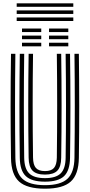

<svg xmlns="http://www.w3.org/2000/svg" viewBox="-20 -1123 539 1152"><path d="M250 9.2Q142 9.2 94.6 -33.6Q47.2 -76.5 46 -175.5Q43.8 -323.2 43.6 -480.8Q43.5 -638.2 46 -800H72.2Q70.2 -650 70.2 -490.8Q70.2 -331.5 72.2 -176Q73.5 -88 114.8 -50Q156 -12 250 -12Q343.2 -12 384.4 -50Q425.5 -88 426.8 -176Q428.8 -330.8 428.8 -488Q428.8 -645.2 426.8 -800H453.2Q455.2 -645.2 455.4 -488Q455.5 -330.8 453.2 -175.5Q451.8 -76.5 404.6 -33.6Q357.5 9.2 250 9.2ZM250 -33Q170 -33 134.9 -66.2Q99.8 -99.5 98.8 -176.2Q96.5 -334.8 96.6 -490Q96.8 -645.2 98.8 -800H125.2Q123 -646.8 123.1 -490.1Q123.2 -333.5 125.2 -176.5Q126.2 -111 155.2 -82.6Q184.2 -54.2 250 -54.2Q315.2 -54.2 344.1 -82.6Q373 -111 373.8 -176.5Q376 -331.2 376 -488.2Q376 -645.2 373.8 -800H400.2Q402.5 -643.2 402.5 -487.2Q402.5 -331.2 400.2 -176.2Q399.2 -99.5 364.4 -66.2Q329.5 -33 250 -33ZM250 -75.5Q198.2 -75.5 175.4 -99Q152.5 -122.5 151.8 -177Q149.5 -335 149.5 -489.9Q149.5 -644.8 151.8 -800H178.2Q176 -650 176 -490.9Q176 -331.8 178.2 -177.2Q178.8 -134.2 195.4 -115.4Q212 -96.5 250 -96.5Q287.5 -96.5 303.9 -115.4Q320.2 -134.2 321 -177.2Q323 -332.5 323 -488.9Q323 -645.2 321 -800H347.2Q349.5 -642.8 349.5 -487.4Q349.5 -332 347.2 -177Q346.8 -122.5 324 -99Q301.2 -75.5 250 -75.5ZM274.2 -930.8V-952H389.8V-930.8ZM112 -930.8V-952H227.5V-930.8ZM112 -887.8V-909.2H227.5V-887.8ZM274.2 -887.8V-909.2H389.8V-887.8ZM112 -845V-866.5H227.5V-845ZM274.2 -845V-866.5H389.8V-845ZM80.2 -1082V-1103.2H419.8V-1082ZM80.2 -1039.5V-1060.8H419.8V-1039.5ZM80.2 -997V-1018.2H419.8V-997Z"/></svg>

Font: Big Shoulders Inline Text ExtraBold
Style: Regular
Weight: 800
Designer: Patric King
Foundry: XO Type Co
Version: Version 1.000